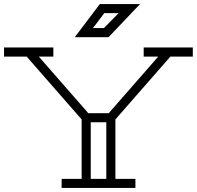

<svg xmlns="http://www.w3.org/2000/svg" viewBox="-25 -930 974 950"><path d="M686 -695H929V-650H818L546 -339V-45H645V0H280V-45H379V-339L107 -650H-5V-695H239V-650H167L412 -370H513L758 -650H686ZM501 -45V-325H424V-45ZM668 -910 512 -746H345L469 -910ZM562 -865H491L435 -791H489Z"/></svg>

Font: Geostar
Style: Regular
Weight: 400
Designer: Joe Prince
Foundry: Joe Prince
Version: Version 1.002